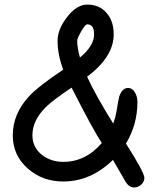

<svg xmlns="http://www.w3.org/2000/svg" viewBox="-20 -784 694 850"><path d="M334 -529.3Q396.5 -581.1 396.5 -631.8Q396.5 -654.3 388.9 -665.3Q381.3 -676.3 366.2 -676.3Q357.4 -676.3 339.6 -645.3Q321.8 -614.3 321.8 -604Q321.8 -571.3 334 -529.3ZM296.9 -396Q212.9 -339.8 182.6 -309.6Q123.5 -250.5 123.5 -185.1Q123.5 -131.8 166 -98.1Q205.6 -67.4 260.3 -67.4Q358.9 -67.4 430.7 -150.9Q393.6 -206.1 296.9 -396ZM234.9 -604Q234.9 -652.8 275.4 -706.5Q318.8 -763.7 366.2 -763.7Q421.9 -763.7 453.6 -724.6Q483.4 -689 483.4 -631.8Q483.4 -532.7 365.7 -444.3Q403.3 -361.8 481.4 -236.8Q491.2 -263.7 496.1 -292.5Q503.9 -342.3 507.3 -354.5Q520 -394.5 546.4 -394.5Q566.9 -394.5 578.6 -372.6Q588.4 -354.5 588.4 -332Q588.4 -232.9 537.6 -148.4Q619.1 -20.5 619.1 3.4Q619.1 21 605.2 33.4Q591.3 45.9 573.7 45.9Q551.8 45.9 536.1 21L480 -76.2Q381.8 19.5 260.3 19.5Q168.9 19.5 104.5 -36.6Q36.6 -95.2 36.6 -185.1Q36.6 -279.8 108.4 -357.4Q149.9 -402.3 259.8 -475.6Q234.9 -541.5 234.9 -604Z"/></svg>

Font: TUNJUNG BIRU
Style: Regular
Weight: 400
Designer: R.S. Wihananto
Foundry: R.S. Wihananto
Version: Version 2.0.1